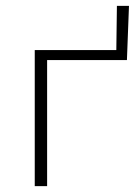

<svg xmlns="http://www.w3.org/2000/svg" viewBox="-20 -632 475 652"><path d="M377 -612H418L411 -428H140V0H98V-462H375Z"/></svg>

Font: EauTestSC Light
Style: Regular
Weight: 300
Designer: Christian Thalmann (Catharsis Fonts)
Version: Version 0.001;PS 000.001;hotconv 1.0.88;makeotf.lib2.5.64775